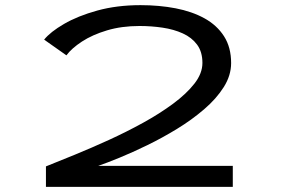

<svg xmlns="http://www.w3.org/2000/svg" viewBox="-20 -726 1140 746"><path d="M158.5 0V-79.5Q207.5 -99 271 -125Q334.5 -151 403 -182.2Q471.5 -213.5 536 -249Q600.5 -284.5 652.5 -323Q704.5 -361.5 735.5 -401.2Q766.5 -441 766.5 -481.5Q766.5 -524.5 745.8 -552.5Q725 -580.5 690.2 -596.2Q655.5 -612 611.8 -618.5Q568 -625 522 -625Q452.5 -625 395.8 -608Q339 -591 298.8 -564.8Q258.5 -538.5 238 -511L151.5 -572Q175.5 -602 228.8 -633Q282 -664 358 -685Q434 -706 526 -706Q598.5 -706 662.2 -693.8Q726 -681.5 774.5 -654.8Q823 -628 850.5 -585Q878 -542 878 -481Q878 -433 849.5 -387.8Q821 -342.5 773.2 -301.5Q725.5 -260.5 668.2 -225.5Q611 -190.5 552.5 -162Q494 -133.5 443.8 -113Q393.5 -92.5 361.5 -81.5H884.5V0Z"/></svg>

Font: Trispace Expanded
Style: Regular
Weight: 400
Width: 7
Designer: Tyler Finck
Foundry: Etcetera Type Company
Version: Version 1.210; ttfautohint (v1.8.3)